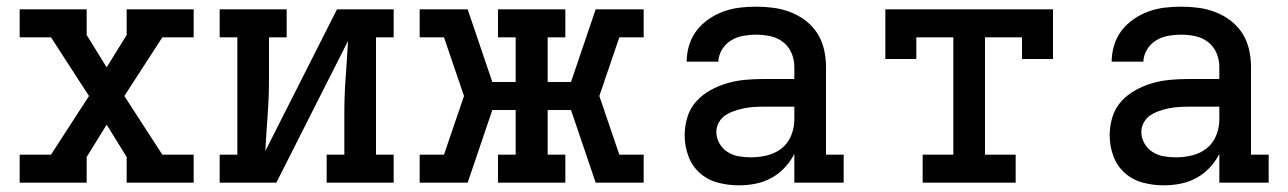

<svg xmlns="http://www.w3.org/2000/svg" viewBox="-20 -548 3865 576"><path d="M39 0V-84H133L247 -260L133 -436H39V-520H240V-443L300 -346L360 -443V-520H561V-436H467L353 -260L467 -84H561V0H360V-77L300 -174L240 -77V0Z M639 0V-84H692V-436H639V-520H840V-436H787V-312Q787 -258 783 -204Q779 -150 776 -95L991 -520H1161V-436H1108V-84H1161V0H960V-84H1013V-208Q1013 -262 1017 -316Q1021 -370 1024 -425L809 0Z M1239 0V-84H1312L1372 -260L1312 -436H1239V-520H1383L1457 -302H1527V-436H1474V-520H1676V-436H1623V-302H1693L1767 -520H1911V-436H1838L1778 -260L1838 -84H1911V0H1767L1693 -218H1623V-84H1676V0H1474V-84H1527V-218H1457L1383 0Z M2196 8Q2165 8 2134 0Q2103 -8 2079.5 -29Q2056 -50 2045 -80Q2034 -110 2034 -142Q2034 -169 2042 -196Q2050 -223 2068.5 -243.5Q2087 -264 2111.5 -277.5Q2136 -291 2162 -298.5Q2188 -306 2215.5 -308.5Q2243 -311 2271 -311H2363V-348Q2363 -369 2354.5 -389Q2346 -409 2329 -422Q2312 -435 2291 -439.5Q2270 -444 2248 -444Q2229 -444 2209.5 -440.5Q2190 -437 2173.5 -427Q2157 -417 2146.5 -400Q2136 -383 2135 -363H2040Q2040 -388 2047.5 -412.5Q2055 -437 2070 -456.5Q2085 -476 2106 -490.5Q2127 -505 2150.5 -513.5Q2174 -522 2198.5 -525Q2223 -528 2248 -528Q2275 -528 2301 -524.5Q2327 -521 2351.5 -511.5Q2376 -502 2397 -486Q2418 -470 2432 -448Q2446 -426 2452 -400Q2458 -374 2458 -348V-84H2511V0H2363V-86Q2351 -63 2333.5 -44.5Q2316 -26 2294 -14Q2272 -2 2247 3Q2222 8 2196 8ZM2233 -76Q2258 -76 2282 -82Q2306 -88 2325 -103Q2344 -118 2353.5 -141.5Q2363 -165 2363 -189V-228H2271Q2256 -228 2241 -227Q2226 -226 2211.5 -223Q2197 -220 2182.5 -215Q2168 -210 2156 -202Q2144 -194 2136.5 -180.5Q2129 -167 2129 -152Q2129 -134 2138.5 -117.5Q2148 -101 2163.5 -91.5Q2179 -82 2197 -79Q2215 -76 2233 -76Z M2748 0V-84H2840V-436H2729V-371H2636V-520H3139V-371H3046V-436H2935V-84H3027V0Z M3471 8Q3440 8 3409 0Q3378 -8 3354.5 -29Q3331 -50 3320 -80Q3309 -110 3309 -142Q3309 -169 3317 -196Q3325 -223 3343.5 -243.5Q3362 -264 3386.5 -277.5Q3411 -291 3437 -298.5Q3463 -306 3490.5 -308.5Q3518 -311 3546 -311H3638V-348Q3638 -369 3629.5 -389Q3621 -409 3604 -422Q3587 -435 3566 -439.5Q3545 -444 3523 -444Q3504 -444 3484.5 -440.5Q3465 -437 3448.5 -427Q3432 -417 3421.5 -400Q3411 -383 3410 -363H3315Q3315 -388 3322.5 -412.5Q3330 -437 3345 -456.5Q3360 -476 3381 -490.5Q3402 -505 3425.5 -513.5Q3449 -522 3473.5 -525Q3498 -528 3523 -528Q3550 -528 3576 -524.5Q3602 -521 3626.5 -511.5Q3651 -502 3672 -486Q3693 -470 3707 -448Q3721 -426 3727 -400Q3733 -374 3733 -348V-84H3786V0H3638V-86Q3626 -63 3608.5 -44.5Q3591 -26 3569 -14Q3547 -2 3522 3Q3497 8 3471 8ZM3508 -76Q3533 -76 3557 -82Q3581 -88 3600 -103Q3619 -118 3628.5 -141.5Q3638 -165 3638 -189V-228H3546Q3531 -228 3516 -227Q3501 -226 3486.5 -223Q3472 -220 3457.5 -215Q3443 -210 3431 -202Q3419 -194 3411.5 -180.5Q3404 -167 3404 -152Q3404 -134 3413.5 -117.5Q3423 -101 3438.5 -91.5Q3454 -82 3472 -79Q3490 -76 3508 -76Z"/></svg>

Font: Iosevka Etoile Medium
Style: Regular
Weight: 500
Designer: Belleve Invis
Foundry: Belleve Invis
Version: Version 22.1.2; ttfautohint (v1.8.4)